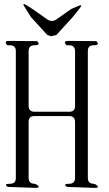

<svg xmlns="http://www.w3.org/2000/svg" viewBox="-20 -957 540 953"><path d="M312.5 -29.3Q290 -44.9 323.2 -44.9Q352.5 -44.9 352.5 -74.2V-351.6Q352.5 -380.9 323.2 -380.9H150.4Q122.1 -380.9 122.1 -351.6V-74.2Q122.1 -44.9 151.4 -44.9L162.1 -41Q184.6 -24.4 156.2 -24.4L18.6 -29.3Q-3.9 -44.9 29.3 -44.9Q58.6 -44.9 58.6 -73.2V-703.1Q58.6 -732.4 29.3 -732.4H16.6Q-3.9 -753.9 25.4 -753.9L164.1 -752.9Q184.6 -732.4 151.4 -732.4Q122.1 -732.4 122.1 -703.1V-431.6Q122.1 -402.3 151.4 -402.3H324.2Q352.5 -402.3 352.5 -431.6V-703.1Q352.5 -732.4 323.2 -732.4H310.5Q290 -753.9 319.3 -753.9L458 -752.9Q478.5 -732.4 445.3 -732.4Q416 -732.4 416 -704.1V-74.2Q416 -44.9 445.3 -44.9L456.1 -41Q478.5 -24.4 450.2 -24.4ZM232.4 -777.3 214.8 -783.2 133.8 -872.1 102.5 -921.9Q86.9 -946.3 111.3 -931.6L141.6 -912.1L213.9 -861.3Q237.3 -844.7 260.7 -861.3L333 -912.1L367.2 -926.8Q393.6 -938.5 376 -916L340.8 -872.1L259.8 -783.2Z"/></svg>

Font: B2 Hana
Style: Regular
Weight: 500
Version: 2020-08-05; (max)